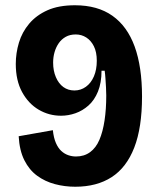

<svg xmlns="http://www.w3.org/2000/svg" viewBox="-20 -695 606 730"><path d="M266 15Q226 15 188.5 5Q151 -5 121 -27Q91 -49 72.5 -86Q54 -123 51 -177L181 -200Q184 -171 192.5 -151.5Q201 -132 213 -121Q225 -110 239.5 -105Q254 -100 269 -100Q300 -100 322.5 -116.5Q345 -133 358 -163.5Q371 -194 377.5 -237Q384 -280 384 -332Q384 -347 383 -363Q382 -379 381 -395.5Q380 -412 378 -426H366Q366 -380 352.5 -347Q339 -314 316.5 -294Q294 -274 267 -264.5Q240 -255 212 -255Q166 -255 127 -278Q88 -301 64 -345Q40 -389 40 -452Q40 -493 52 -533Q64 -573 91 -605Q118 -637 160.5 -656Q203 -675 265 -675Q351 -675 407.5 -635Q464 -595 492 -518Q520 -441 520 -328Q520 -210 490.5 -134Q461 -58 404.5 -21.5Q348 15 266 15ZM263 -351Q287 -351 306.5 -365Q326 -379 337 -404.5Q348 -430 348 -464Q348 -497 337 -519Q326 -541 308 -552.5Q290 -564 268 -564Q246 -564 230 -555Q214 -546 203.5 -531Q193 -516 187.5 -497Q182 -478 182 -457Q182 -426 192.5 -401.5Q203 -377 221 -364Q239 -351 263 -351Z"/></svg>

Font: Bricolage Grotesque SemiCondensed
Style: Bold
Weight: 700
Width: 4
Designer: Mathieu Triay
Foundry: Atelier Triay
Version: Version 1.001;gftools[0.9.33.dev8+g029e19f]